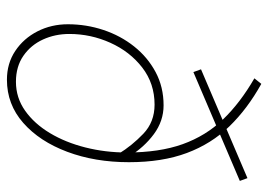

<svg xmlns="http://www.w3.org/2000/svg" viewBox="-130 -632 774 554"><g transform="rotate(90 257.0 -355.0)"><path d="M210 12Q163 12 127 -12Q91 -36 70.5 -76Q50 -116 50 -164Q50 -217 66.5 -266.5Q83 -316 114 -355Q145 -394 188 -417Q231 -440 284 -440Q329 -440 367 -412Q405 -384 432 -340L424 -310Q400 -349 366 -381.5Q332 -414 282 -414Q221 -414 175 -378.5Q129 -343 103.5 -286.5Q78 -230 78 -168Q78 -127 94 -92Q110 -57 141 -35.5Q172 -14 216 -14Q262 -14 299.5 -40.5Q337 -67 364 -112Q391 -157 405.5 -214.5Q420 -272 420 -334Q420 -428 396 -495Q372 -562 324.5 -611.5Q277 -661 206 -702L222 -722Q294 -682 344.5 -630Q395 -578 421.5 -507Q448 -436 448 -340Q448 -242 418 -162Q388 -82 334.5 -35Q281 12 210 12ZM188 -526 180 -548 494 -682 502 -660Z"/></g></svg>

Font: Source Sans 3 VF
Style: Italic
Weight: 200
Italic angle: -11°
Designer: Paul D. Hunt
Foundry: Adobe Systems Incorporated
Version: Version 3.042;hotconv 1.0.118;makeotfexe 2.5.65603